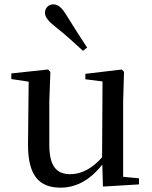

<svg xmlns="http://www.w3.org/2000/svg" viewBox="-20 -849 700 884"><path d="M381 -630C351 -676 321 -722 286 -779C264 -815 247 -829 225 -829C206 -829 187 -814 187 -790C187 -770 203 -751 237 -724C284 -687 323 -651 362 -615ZM454 10 620 0V-28L547 -35V-383L551 -518L541 -529L373 -509V-484L452 -474L450 -125C408 -76 357 -47 304 -47C242 -47 207 -81 207 -183V-383L212 -518L201 -529L32 -511V-485L112 -473L109 -186C108 -37 163 15 259 15C337 15 401 -27 451 -91Z"/></svg>

Font: Noto Serif JP Medium
Style: Regular
Weight: 500
Designer: Ryoko NISHIZUKA 西塚涼子 (kana & ideographs); Frank Grießhammer (Latin, Greek & Cyrillic); Wenlong ZHANG 张文龙 (bopomofo); San
Foundry: Adobe
Version: Version 2.001;hotconv 1.1.0;makeotfexe 2.6.0